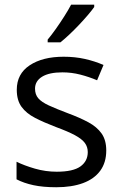

<svg xmlns="http://www.w3.org/2000/svg" viewBox="-20 -786 517 816"><path d="M431.6 -146.5Q431.6 -95.2 406 -60.3Q380.4 -25.4 332.8 -7.8Q285.2 9.8 219.2 9.8Q163.1 9.8 122.1 1Q81.1 -7.8 50.3 -23.9V-98.6Q83 -82.5 128.4 -69.3Q173.8 -56.2 221.2 -56.2Q290.5 -56.2 321.8 -78.6Q353 -101.1 353 -139.6Q353 -161.6 340.6 -178.5Q328.1 -195.3 298.8 -211.2Q269.5 -227.1 217.8 -246.1Q166.5 -265.6 129.2 -284.9Q91.8 -304.2 71.5 -332Q51.3 -359.9 51.3 -404.3Q51.3 -472.2 106.2 -508.5Q161.1 -544.9 250.5 -544.9Q298.8 -544.9 341.1 -535.4Q383.3 -525.9 419.9 -509.8L392.6 -444.8Q359.4 -459 321.8 -468.8Q284.2 -478.5 245.1 -478.5Q189 -478.5 158.9 -460Q128.9 -441.4 128.9 -409.2Q128.9 -384.3 142.8 -368.2Q156.7 -352.1 187.5 -337.9Q218.3 -323.7 268.6 -304.7Q318.8 -286.1 355.5 -266.4Q392.1 -246.6 411.9 -218.5Q431.6 -190.4 431.6 -146.5ZM380.4 -766.1V-756.3Q370.6 -742.2 353.8 -722.4Q336.9 -702.6 316.4 -680.9Q295.9 -659.2 275.1 -639.6Q254.4 -620.1 236.8 -606H182.6V-617.7Q198.2 -636.2 216.8 -662.4Q235.4 -688.5 252.9 -716.1Q270.5 -743.7 282.2 -766.1Z"/></svg>

Font: Wonky
Style: Regular
Weight: 400
Designer: Monotype Design Team
Foundry: Monotype Imaging Inc.
Version: Version 3.000